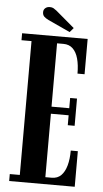

<svg xmlns="http://www.w3.org/2000/svg" viewBox="-57 -870 485 906"><g transform="rotate(5 185.0 -417.0)"><path d="M22 0V-33H69.5V-667H22V-700H332.5V-533H299Q299 -573.5 290.8 -603.8Q282.5 -634 265.2 -650.5Q248 -667 221 -667H190.5V-367H274.5V-415.5H307V-286.5H274.5V-333.5H190.5V-33H220.5Q248 -33 265 -50Q282 -67 290.5 -97.5Q299 -128 299 -168.5H332.5V0ZM245 -725 141 -773Q126.5 -780 119.2 -787.5Q112 -795 112 -808Q112 -820 120.5 -827.2Q129 -834.5 142 -834.5Q152.5 -834.5 159.5 -830.5Q166.5 -826.5 174 -820.5L262.5 -745.5Z"/></g></svg>

Font: Imbue 24pt
Style: Bold
Weight: 700
Designer: Tyler Finck
Foundry: Etcetera Type Company
Version: Version 1.102